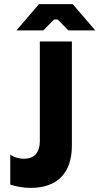

<svg xmlns="http://www.w3.org/2000/svg" viewBox="-20 -902 484 935"><path d="M60 -754H191L243 -807H261L313 -754H444L334 -882H170ZM129 13C257 13 330 -57 330 -193V-700H174V-215C174 -161 149 -129 96 -129C70 -129 47 -137 30 -149V-3C61 7 95 13 129 13Z"/></svg>

Font: Fixel Text Bold
Style: Bold
Weight: 700
Width: 4
Designer: AlfaBravo + MacPaw
Foundry: Kyrylo Tkachov, Marchela Mozhyna, Serhii Makarenko, Maria Weinstein, Zakhar Kryvoshyya
Version: Version 1.211